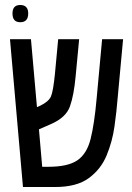

<svg xmlns="http://www.w3.org/2000/svg" viewBox="-20 -749 528 769"><path d="M93 -695Q93 -729 61 -729Q30 -729 30 -695Q30 -660 61 -660Q93 -660 93 -695ZM201 0Q287 0 335.5 -35.5Q384 -71 407 -126.5Q430 -182 438.5 -242.5Q447 -303 451 -354L473 -592H389L367 -354Q358 -253 343 -193Q328 -133 290 -107Q252 -81 174 -81H149L136 -231L184 -252Q244 -278 260 -322.5Q276 -367 283 -444L297 -592H213L200 -453Q193 -383 184 -362.5Q175 -342 140 -325L128 -320L104 -592H20L72 0Z"/></svg>

Font: Noto Sans Hebrew Extra Condensed
Style: Regular
Weight: 400
Width: 2
Designer: Monotype Design Team
Foundry: Monotype Imaging Inc.
Version: 1.000